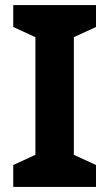

<svg xmlns="http://www.w3.org/2000/svg" viewBox="-20 -734 429 754"><path d="M357 0V-86L270 -126V-588L357 -628V-714H32V-628L119 -588V-126L32 -86V0Z"/></svg>

Font: Noto Sans Lisu
Style: Bold
Weight: 700
Designer: Monotype Design Team. David Williams.
Foundry: Monotype Imaging Inc.
Version: Version 2.102